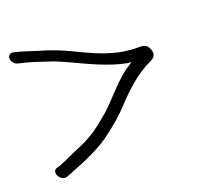

<svg xmlns="http://www.w3.org/2000/svg" viewBox="-92 -510 663 576"><g transform="rotate(-15 239.5 -222.0)"><path d="M28 -55C9 -47 28 -15 49 -21L62 -27C112 -52 166 -79 204 -116C228 -138 248 -158 269 -185C300 -225 336 -265 381 -291C392 -297 404 -307 392 -328C387 -337 381 -341 372 -342C359 -342 349 -340 334 -340C282 -340 237 -354 196 -369C176 -377 143 -389 126 -394C112 -398 92 -404 74 -407C69 -408 21 -419 16 -420C9 -421 0 -423 -9 -424C-19 -425 -26 -417 -24 -407C-21 -396 -12 -389 -3 -388C7 -387 15 -385 23 -384C42 -381 77 -372 82 -371C104 -367 131 -357 151 -350C200 -332 257 -310 314 -304H327L304 -286C270 -255 239 -208 208 -175C188 -156 167 -133 143 -118C121 -102 93 -90 70 -76C58 -69 48 -64 40 -60Z"/></g></svg>

Font: Stray Cat
Style: OpObl
Weight: 400
Version: Version 1.0